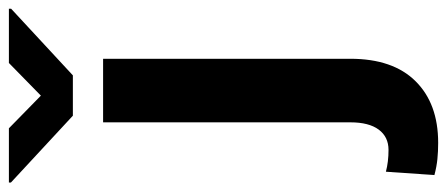

<svg xmlns="http://www.w3.org/2000/svg" viewBox="-362 -474 990 425"><g transform="rotate(-90 132.5 -262.0)"><path d="M73.7 -528.3H214.4V19Q214.4 113.3 164.8 163.3Q115.2 213.4 28.3 213.4Q9.3 213.4 -7.6 211.7Q-24.4 210 -43 205.1L-35.6 97.7Q-13.7 103.5 12.7 103.5Q41.5 103.5 57.6 81.8Q73.7 60.1 73.7 19ZM60.5 -736.8 132.8 -666 205.1 -736.8H325.2V-731.9L177.7 -595.2H88.4L-59.6 -732.4V-736.8Z"/></g></svg>

Font: Vazirmatn RD UI
Style: Bold
Weight: 700
Designer: Saber Rastikerdar
Foundry: Saber Rastikerdar
Version: Version 33.003